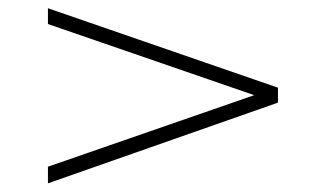

<svg xmlns="http://www.w3.org/2000/svg" viewBox="-20 -478 775 457"><path d="M94.1 -41.6 641.6 -233.7V-269.3L94.1 -458.4V-420.8L585.1 -251.5L94.1 -81.2Z"/></svg>

Font: Biblismive
Style: Regular
Weight: 400
Designer: Susan Drake
Foundry: Susan Drake
Version: Version 1.0; ttfautohint (v1.8.4.7-5d5b)